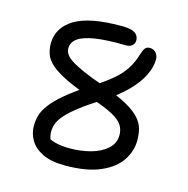

<svg xmlns="http://www.w3.org/2000/svg" viewBox="-106 -814 912 929"><g transform="rotate(15 350.0 -349.5)"><path d="M300 12Q229 12 186 -9.5Q143 -31 124 -64.5Q105 -98 105 -134Q105 -161 112 -186.5Q119 -212 141 -242Q163 -272 207.5 -309.5Q252 -347 328 -396Q384 -431 420 -461.5Q456 -492 477.5 -525Q499 -558 511 -598Q518 -622 526 -633Q534 -644 550 -644Q569 -644 581 -630.5Q593 -617 593 -597Q593 -561 573 -518.5Q553 -476 509 -431Q465 -386 394 -340Q332 -302 292.5 -271.5Q253 -241 231 -216.5Q209 -192 201 -171Q193 -150 193 -130Q193 -109 201 -89Q209 -69 227 -44L166 -112Q194 -91 226 -82.5Q258 -74 300 -74Q356 -74 405.5 -87.5Q455 -101 486 -129Q517 -157 517 -199Q517 -225 503.5 -247Q490 -269 452.5 -289.5Q415 -310 344 -334Q258 -363 205.5 -388.5Q153 -414 126 -438Q99 -462 90 -487.5Q81 -513 81 -543Q83 -622 156.5 -666.5Q230 -711 389 -711Q424 -711 442.5 -705Q461 -699 469 -687.5Q477 -676 477 -661Q477 -645 464.5 -635Q452 -625 432 -626Q341 -628 282.5 -619Q224 -610 196.5 -590.5Q169 -571 169 -540Q169 -526 177.5 -512Q186 -498 209 -483Q232 -468 273.5 -449.5Q315 -431 382 -408Q459 -380 504.5 -354.5Q550 -329 572 -303.5Q594 -278 600.5 -251.5Q607 -225 607 -196Q607 -143 576 -95.5Q545 -48 477 -18Q409 12 300 12Z"/></g></svg>

Font: Shantell Sans
Style: Regular
Weight: 400
Designer: Stephen Nixon, Anya Danilova, Shantell Martin
Foundry: Arrow Type
Version: Version 1.008;[ac192a2d6]